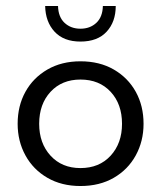

<svg xmlns="http://www.w3.org/2000/svg" viewBox="-20 -612 539 642"><path d="M249 10Q186 10 138.5 -17.5Q91 -45 65 -92.5Q39 -140 39 -198Q39 -258 65 -305Q91 -352 138.5 -379.5Q186 -407 249 -407Q313 -407 360.5 -379.5Q408 -352 434 -305Q460 -258 460 -198Q460 -140 434 -92.5Q408 -45 360.5 -17.5Q313 10 249 10ZM249 -50Q312 -50 350 -91.5Q388 -133 388 -198Q388 -264 350 -305Q312 -346 249 -346Q187 -346 149 -305Q111 -264 111 -198Q111 -133 149 -91.5Q187 -50 249 -50ZM249 -473Q193 -473 162.5 -506Q132 -539 131 -592H174Q175 -555 196 -535.5Q217 -516 249 -516Q281 -516 302 -535.5Q323 -555 324 -592H367Q367 -539 336.5 -506Q306 -473 249 -473Z"/></svg>

Font: Rokkitt
Style: Regular
Weight: 400
Designer: Vernon Adams
Foundry: Vernon Adams
Version: Version 3.103